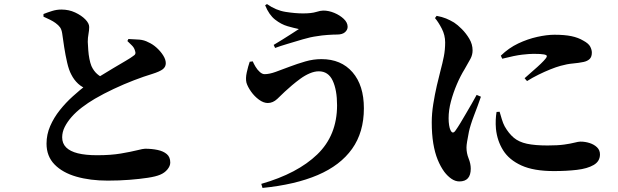

<svg xmlns="http://www.w3.org/2000/svg" viewBox="-20 -845 3040 945"><path d="M510 44Q424 44 356 24.5Q288 5 248.5 -35.5Q209 -76 209 -138Q209 -183 227 -224.5Q245 -266 274.5 -303Q304 -340 338.5 -371Q373 -402 404 -426Q432 -445 467.5 -467Q503 -489 537.5 -509.5Q572 -530 598.5 -545.5Q625 -561 635 -569Q644 -574 646 -580.5Q648 -587 644 -597Q640 -611 628.5 -622Q617 -633 607 -643L612 -653Q641 -652 665.5 -650Q690 -648 710 -637Q731 -628 750.5 -610.5Q770 -593 783 -572.5Q796 -552 796 -534Q796 -516 781.5 -504.5Q767 -493 729 -481Q689 -469 639.5 -450Q590 -431 540 -407.5Q490 -384 447 -359Q413 -339 383.5 -316.5Q354 -294 332.5 -269.5Q311 -245 298.5 -220Q286 -195 286 -169Q286 -139 305.5 -119.5Q325 -100 363 -90.5Q401 -81 458 -81Q526 -81 575.5 -89.5Q625 -98 655 -105.5Q685 -113 694 -113Q727 -113 755.5 -107Q784 -101 801 -86.5Q818 -72 818 -45Q818 -28 804 -11Q790 6 768 15Q747 24 707.5 30Q668 36 617.5 40Q567 44 510 44ZM415 -404Q385 -414 364.5 -433Q344 -452 331 -478Q319 -500 310.5 -537Q302 -574 296 -612.5Q290 -651 286 -681Q283 -700 275.5 -710.5Q268 -721 253 -732Q242 -740 226 -748Q210 -756 194 -763V-776Q214 -784 236.5 -791Q259 -798 282 -798Q319 -798 350 -783.5Q381 -769 400 -749.5Q419 -730 419 -712Q419 -696 415.5 -677.5Q412 -659 412 -639Q413 -619 414.5 -597.5Q416 -576 420 -555.5Q424 -535 430 -520Q441 -496 458 -481Q475 -466 498 -457Z M1266 60Q1444 9 1541.5 -85Q1639 -179 1639 -327Q1639 -402 1617.5 -448Q1596 -494 1549 -494Q1528 -494 1504.5 -484Q1481 -474 1459 -458Q1437 -442 1417 -425Q1397 -408 1382 -394Q1366 -378 1344.5 -358Q1323 -338 1298 -338Q1277 -338 1254.5 -354.5Q1232 -371 1215.5 -394.5Q1199 -418 1193 -438Q1188 -459 1194.5 -488.5Q1201 -518 1209 -541L1224 -543Q1229 -531 1238 -516Q1247 -501 1259 -490.5Q1271 -480 1282 -480Q1306 -480 1337.5 -491.5Q1369 -503 1406 -517Q1443 -531 1482.5 -542.5Q1522 -554 1562 -554Q1659 -554 1715 -489.5Q1771 -425 1771 -312Q1771 -194 1713 -112.5Q1655 -31 1544 16.5Q1433 64 1272 80ZM1327 -624Q1347 -636 1370.5 -650.5Q1394 -665 1415.5 -679Q1437 -693 1451 -702Q1427 -707 1395.5 -716Q1364 -725 1334 -748.5Q1304 -772 1285 -819L1294 -825Q1338 -794 1385.5 -786.5Q1433 -779 1471 -779Q1513 -779 1535.5 -786Q1558 -793 1571 -793Q1598 -793 1625.5 -781.5Q1653 -770 1672 -752Q1691 -734 1691 -713Q1691 -698 1678 -686.5Q1665 -675 1639 -675Q1621 -675 1592 -673Q1563 -671 1541 -667Q1509 -663 1470.5 -651.5Q1432 -640 1395 -629Q1358 -618 1334 -609Z M2241 48Q2221 48 2202 35Q2183 22 2167 1Q2148 -25 2134 -59.5Q2120 -94 2112.5 -139.5Q2105 -185 2105 -243Q2105 -286 2112.5 -333Q2120 -380 2130 -423.5Q2140 -467 2148 -497Q2158 -534 2164.5 -567Q2171 -600 2171 -636Q2171 -672 2154.5 -704Q2138 -736 2121 -756L2129 -767Q2156 -762 2175.5 -754Q2195 -746 2215 -734Q2232 -723 2253 -702Q2274 -681 2290 -654Q2306 -627 2306 -597Q2306 -575 2295.5 -555.5Q2285 -536 2267 -505Q2246 -471 2228.5 -430Q2211 -389 2199.5 -346Q2188 -303 2188 -263Q2188 -244 2190.5 -228.5Q2193 -213 2197 -205Q2208 -181 2223 -204Q2233 -218 2246 -239.5Q2259 -261 2273.5 -286Q2288 -311 2302 -335Q2316 -359 2326 -378L2347 -369Q2340 -348 2331 -324Q2322 -300 2313 -276.5Q2304 -253 2297.5 -232Q2291 -211 2288 -197Q2282 -166 2279 -148Q2276 -130 2276 -119Q2276 -91 2286.5 -65Q2297 -39 2297 -15Q2297 48 2241 48ZM2706 -3Q2607 -3 2546.5 -30.5Q2486 -58 2456.5 -105Q2427 -152 2421 -211Q2419 -234 2420 -255.5Q2421 -277 2424 -294L2439 -295Q2444 -278 2450 -258Q2456 -238 2464 -223Q2484 -188 2509 -167Q2534 -146 2573.5 -137.5Q2613 -129 2675 -129Q2725 -129 2757 -133.5Q2789 -138 2808 -143Q2827 -148 2837 -148Q2860 -148 2882 -141Q2904 -134 2918.5 -120Q2933 -106 2933 -85Q2933 -51 2902 -33Q2871 -15 2819.5 -9Q2768 -3 2706 -3ZM2562 -460Q2584 -480 2605 -498Q2626 -516 2642 -531.5Q2658 -547 2665 -556Q2671 -563 2671.5 -568.5Q2672 -574 2658 -577Q2644 -580 2606 -580Q2586 -580 2550.5 -576Q2515 -572 2452 -556L2445 -571Q2484 -609 2530.5 -631Q2577 -653 2624.5 -663.5Q2672 -674 2709 -674Q2759 -674 2792.5 -667Q2826 -660 2851 -645Q2877 -631 2885 -615.5Q2893 -600 2893 -586Q2893 -565 2882 -554.5Q2871 -544 2852 -540Q2828 -535 2799.5 -532.5Q2771 -530 2739 -521Q2717 -515 2688.5 -503.5Q2660 -492 2630.5 -477.5Q2601 -463 2574 -446Z"/></svg>

Font: Noto Serif HK ExtraLight ExtraBold
Style: Regular
Weight: 800
Version: Version 2.003-H1;hotconv 1.1.1;makeotfexe 2.6.0